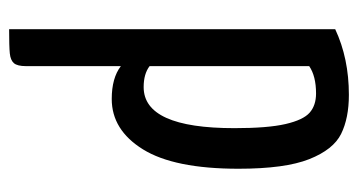

<svg xmlns="http://www.w3.org/2000/svg" viewBox="-202 -573 785 421"><g transform="rotate(-90 190.5 -362.5)"><path d="M337 -735V-20Q273 10 193 10Q142 10 107.5 -7Q73 -24 52 -77Q31 -130 31 -232Q31 -373 73.5 -441.5Q116 -510 184 -510Q230 -510 256 -490V-698Q256 -717 262.5 -724.5Q269 -732 284 -733.5Q299 -735 337 -735ZM210 -440Q120 -440 120 -241Q120 -168 129 -129Q138 -90 154 -76Q170 -62 196 -62Q234 -62 256 -77V-427Q239 -440 210 -440Z"/></g></svg>

Font: Yanone Kaffeesatz
Style: Regular
Weight: 400
Designer: Yanone (Cyrillic: Daniel Pouzeot & Huerta Tipografica)
Foundry: Yanone
Version: Version 1.100;PS 001.100;hotconv 1.0.70;makeotf.lib2.5.58329